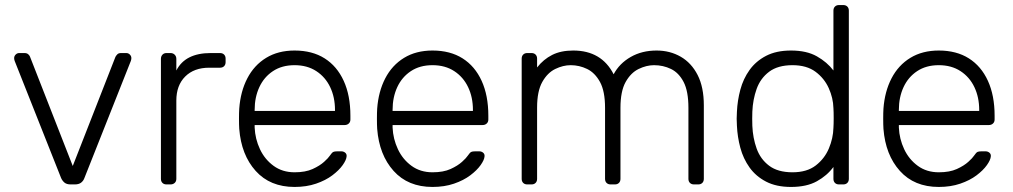

<svg xmlns="http://www.w3.org/2000/svg" viewBox="-20 -730 4008 760"><path d="M260 0Q244 0 235.5 -7Q227 -14 222 -25L38 -489Q36 -495 36 -500Q36 -508 42 -514Q48 -520 56 -520H77Q87 -520 92.5 -514.5Q98 -509 99 -505L268 -73L437 -505Q439 -509 444 -514.5Q449 -520 459 -520H480Q488 -520 494 -514Q500 -508 500 -500Q500 -495 498 -489L314 -25Q310 -14 301 -7Q292 0 276 0Z M639 0Q629 0 623 -6Q617 -12 617 -22V-497Q617 -507 623 -513.5Q629 -520 639 -520H655Q665 -520 671.5 -513.5Q678 -507 678 -497V-451Q696 -486 730 -503Q764 -520 814 -520H851Q861 -520 867 -514Q873 -508 873 -498V-484Q873 -474 867 -468Q861 -462 851 -462H808Q748 -462 713 -427Q678 -392 678 -332V-22Q678 -12 671.5 -6Q665 0 655 0Z M1146 10Q1049 10 992 -53.5Q935 -117 927 -220Q926 -235 926 -260Q926 -285 927 -300Q932 -368 959 -420Q986 -472 1033.5 -501Q1081 -530 1146 -530Q1216 -530 1265 -499Q1314 -468 1340.5 -410Q1367 -352 1367 -272V-257Q1367 -247 1360.5 -241Q1354 -235 1344 -235H988Q988 -235 988 -231Q988 -227 988 -225Q990 -180 1009 -139.5Q1028 -99 1063 -73.5Q1098 -48 1146 -48Q1189 -48 1217.5 -61Q1246 -74 1263 -89.5Q1280 -105 1285 -113Q1294 -126 1299 -128.5Q1304 -131 1315 -131H1331Q1340 -131 1346.5 -125.5Q1353 -120 1352 -111Q1351 -97 1336.5 -76.5Q1322 -56 1295.5 -36Q1269 -16 1231 -3Q1193 10 1146 10ZM988 -291H1306V-295Q1306 -345 1287 -385Q1268 -425 1232 -448.5Q1196 -472 1146 -472Q1096 -472 1060.5 -448.5Q1025 -425 1006.5 -385Q988 -345 988 -295Z M1692 10Q1595 10 1538 -53.5Q1481 -117 1473 -220Q1472 -235 1472 -260Q1472 -285 1473 -300Q1478 -368 1505 -420Q1532 -472 1579.5 -501Q1627 -530 1692 -530Q1762 -530 1811 -499Q1860 -468 1886.5 -410Q1913 -352 1913 -272V-257Q1913 -247 1906.5 -241Q1900 -235 1890 -235H1534Q1534 -235 1534 -231Q1534 -227 1534 -225Q1536 -180 1555 -139.5Q1574 -99 1609 -73.5Q1644 -48 1692 -48Q1735 -48 1763.5 -61Q1792 -74 1809 -89.5Q1826 -105 1831 -113Q1840 -126 1845 -128.5Q1850 -131 1861 -131H1877Q1886 -131 1892.5 -125.5Q1899 -120 1898 -111Q1897 -97 1882.5 -76.5Q1868 -56 1841.5 -36Q1815 -16 1777 -3Q1739 10 1692 10ZM1534 -291H1852V-295Q1852 -345 1833 -385Q1814 -425 1778 -448.5Q1742 -472 1692 -472Q1642 -472 1606.5 -448.5Q1571 -425 1552.5 -385Q1534 -345 1534 -295Z M2067 0Q2057 0 2051 -6Q2045 -12 2045 -22V-498Q2045 -508 2051 -514Q2057 -520 2067 -520H2084Q2094 -520 2100 -514Q2106 -508 2106 -498V-463Q2131 -495 2165.5 -512.5Q2200 -530 2249 -530Q2361 -530 2409 -436Q2432 -479 2476.5 -504.5Q2521 -530 2579 -530Q2632 -530 2674.5 -505.5Q2717 -481 2741.5 -433Q2766 -385 2766 -313V-22Q2766 -12 2760 -6Q2754 0 2744 0H2727Q2717 0 2711 -6Q2705 -12 2705 -22V-303Q2705 -369 2686 -405.5Q2667 -442 2636 -457Q2605 -472 2569 -472Q2539 -472 2508 -457Q2477 -442 2456.5 -405.5Q2436 -369 2436 -303V-22Q2436 -12 2430 -6Q2424 0 2414 0H2397Q2387 0 2381 -6Q2375 -12 2375 -22V-303Q2375 -369 2355 -405.5Q2335 -442 2304 -457Q2273 -472 2239 -472Q2209 -472 2178 -457Q2147 -442 2126.5 -405.5Q2106 -369 2106 -304V-22Q2106 -12 2100 -6Q2094 0 2084 0Z M3111 10Q3053 10 3012.5 -11Q2972 -32 2947 -67Q2922 -102 2910.5 -145Q2899 -188 2897 -232Q2896 -247 2896 -260Q2896 -273 2897 -288Q2899 -332 2910.5 -375Q2922 -418 2947 -453Q2972 -488 3012.5 -509Q3053 -530 3111 -530Q3173 -530 3213.5 -507Q3254 -484 3279 -451V-688Q3279 -698 3285 -704Q3291 -710 3301 -710H3318Q3328 -710 3334 -704Q3340 -698 3340 -688V-22Q3340 -12 3334 -6Q3328 0 3318 0H3301Q3291 0 3285 -6Q3279 -12 3279 -22V-69Q3254 -35 3213.5 -12.5Q3173 10 3111 10ZM3117 -48Q3174 -48 3209 -75Q3244 -102 3261 -142.5Q3278 -183 3279 -224Q3280 -239 3280 -263Q3280 -287 3279 -302Q3278 -342 3260.5 -381Q3243 -420 3208 -446Q3173 -472 3117 -472Q3059 -472 3024.5 -446Q2990 -420 2975 -378Q2960 -336 2958 -288Q2957 -260 2958 -232Q2960 -184 2975 -142Q2990 -100 3024.5 -74Q3059 -48 3117 -48Z M3696 10Q3599 10 3542 -53.5Q3485 -117 3477 -220Q3476 -235 3476 -260Q3476 -285 3477 -300Q3482 -368 3509 -420Q3536 -472 3583.5 -501Q3631 -530 3696 -530Q3766 -530 3815 -499Q3864 -468 3890.5 -410Q3917 -352 3917 -272V-257Q3917 -247 3910.5 -241Q3904 -235 3894 -235H3538Q3538 -235 3538 -231Q3538 -227 3538 -225Q3540 -180 3559 -139.5Q3578 -99 3613 -73.5Q3648 -48 3696 -48Q3739 -48 3767.5 -61Q3796 -74 3813 -89.5Q3830 -105 3835 -113Q3844 -126 3849 -128.5Q3854 -131 3865 -131H3881Q3890 -131 3896.5 -125.5Q3903 -120 3902 -111Q3901 -97 3886.5 -76.5Q3872 -56 3845.5 -36Q3819 -16 3781 -3Q3743 10 3696 10ZM3538 -291H3856V-295Q3856 -345 3837 -385Q3818 -425 3782 -448.5Q3746 -472 3696 -472Q3646 -472 3610.5 -448.5Q3575 -425 3556.5 -385Q3538 -345 3538 -295Z"/></svg>

Font: Rubik Light Light
Style: Regular
Weight: 300
Version: Version 2.101